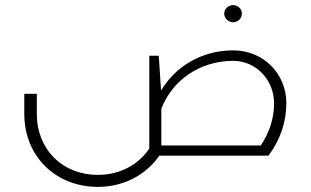

<svg xmlns="http://www.w3.org/2000/svg" viewBox="-20 -609 1215 751"><path d="M892 -522C910 -522 926 -536 926 -556C926 -575 910 -589 892 -589C874 -589 857 -575 857 -556C857 -537 874 -522 892 -522ZM892 -412C769 -412 666 -349 610 -255L601 -391H564V-28C522 35 449 75 363 75C224 75 124 -24 124 -164V-242H75V-164C75 4 199 122 363 122C465 122 552 74 603 0H1030C1077 -63 1100 -132 1100 -206C1100 -320 1011 -412 892 -412ZM1000 -40H611V-183C652 -293 760 -371 892 -371C981 -371 1052 -297 1052 -205C1052 -148 1035 -92 1000 -40Z"/></svg>

Font: Sulaf Light
Style: Regular
Weight: 300
Designer: Bandar Raffah (Arabic) and Santiago Orozco (Latin)
Foundry: Caramella and Typemade
Version: Version 1.005;PS 001.005;hotconv 1.0.88;makeotf.lib2.5.64775